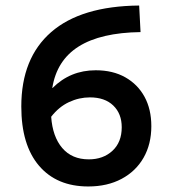

<svg xmlns="http://www.w3.org/2000/svg" viewBox="-20 -662 620 694"><path d="M299 12Q185 12 121 -63Q57 -138 57 -277Q57 -452 165 -546Q273 -640 483 -642L488 -546Q344 -544 264.5 -494Q185 -444 169 -344H170Q234 -408 326 -408Q388 -408 433 -382.5Q478 -357 502.5 -312Q527 -267 527 -206Q527 -141 499 -92Q471 -43 419.5 -15.5Q368 12 299 12ZM301 -86Q353 -86 386.5 -117Q420 -148 420 -202Q420 -251 389.5 -280.5Q359 -310 305 -310Q266 -310 229.5 -293Q193 -276 165 -240Q170 -168 205 -127Q240 -86 301 -86Z"/></svg>

Font: Sometype Mono SemiBold
Style: Regular
Weight: 600
Designer: Ryoichi Tsunekawa
Foundry: Dharma Type
Version: Version 1.001